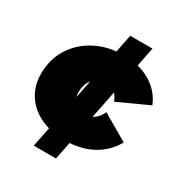

<svg xmlns="http://www.w3.org/2000/svg" viewBox="-182 -800 998 1054"><g transform="rotate(30 317.5 -273.5)"><path d="M317 10Q227 10 160 -21.5Q93 -53 56 -110Q19 -167 19 -243Q19 -333 63 -404Q107 -475 185 -516Q263 -557 364 -557Q462 -557 534 -514Q606 -471 635 -397L443 -309Q429 -347 405.5 -363Q382 -379 353 -379Q323 -379 299 -363.5Q275 -348 261.5 -321Q248 -294 248 -257Q248 -218 270 -193Q292 -168 334 -168Q367 -168 392 -184Q417 -200 436 -238L601 -142Q561 -70 487.5 -30Q414 10 317 10ZM182 120 339 -667H480L323 120Z"/></g></svg>

Font: Montserrat Thin Black
Style: Italic
Weight: 900
Italic angle: -11.3°
Version: Version 9.000